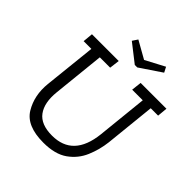

<svg xmlns="http://www.w3.org/2000/svg" viewBox="-221 -978 1141 1141"><g transform="rotate(45 349.5 -407.5)"><path d="M382 -701 268 -790 290 -823 400 -761 521 -825 538 -792 403 -701ZM482 -650H699L693 -586H631L598 -267Q590 -198 563 -134.5Q536 -71 479 -30.5Q422 10 324 10Q183 10 134.5 -70.5Q86 -151 97 -256L132 -586H67L73 -650H298L290 -586H203L169 -258Q159 -162 198 -109Q237 -56 331 -56Q508 -56 531 -267L564 -586H475Z"/></g></svg>

Font: Zilla Slab
Style: Italic
Weight: 400
Italic angle: -6°
Designer: Typotheque.com
Foundry: Typotheque type foundry
Version: Version 1.1; 2017; ttfautohint (v1.6)